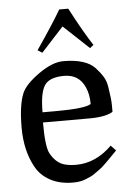

<svg xmlns="http://www.w3.org/2000/svg" viewBox="-54 -793 575 848"><g transform="rotate(-5 233.5 -368.5)"><path d="M130 -581Q203 -687 241 -752H281Q341 -638 378 -583L362 -570L249 -676L150 -568ZM52 -399Q68 -436 129 -479.5Q190 -523 239.5 -523Q289 -523 324 -512Q359 -501 379 -479.5Q399 -458 411.5 -437.5Q424 -417 428 -386Q436 -336 436 -310V-281Q404 -261 331 -261H126Q126 -154 142 -124Q166 -80 202 -69Q225 -62 256 -62Q343 -62 415 -133L437 -110Q433 -106 418 -90.5Q403 -75 398 -70Q393 -65 379 -51.5Q365 -38 357.5 -33Q350 -28 336.5 -18Q323 -8 313.5 -4Q304 0 290 6Q267 15 236 15Q176 15 133.5 -8.5Q91 -32 70 -72Q30 -145 30 -246Q30 -347 52 -399ZM128 -306H185Q318 -306 343 -324Q343 -367 329 -398Q303 -458 237 -458Q171 -458 149.5 -424.5Q128 -391 128 -306Z"/></g></svg>

Font: Prociono
Style: Regular
Weight: 400
Designer: Barry Schwartz
Foundry: The Crud Factory
Version: Version 2.301